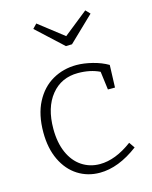

<svg xmlns="http://www.w3.org/2000/svg" viewBox="-118 -858 747 943"><g transform="rotate(-15 255.5 -386.5)"><path d="M468 -68Q367 8 272 8Q210 8 160.5 -23.5Q111 -55 82.5 -114.5Q54 -174 54 -255Q54 -345 86.5 -407.5Q119 -470 174 -501.5Q229 -533 296 -533Q333 -533 377 -522Q421 -511 455 -491L451 -377H415L403 -470Q356 -493 293 -493Q208 -493 157 -430Q106 -367 106 -259Q106 -189 128.5 -138Q151 -87 191.5 -60Q232 -33 283 -33Q362 -33 448 -97ZM285 -683 408 -781 429 -759 302 -637 271 -636 138 -759 159 -781Z"/></g></svg>

Font: Bitter Pro Light
Style: Regular
Weight: 300
Designer: Sol Matas, and Bitter project Authors
Foundry: Sol Matas
Version: Version 1.010